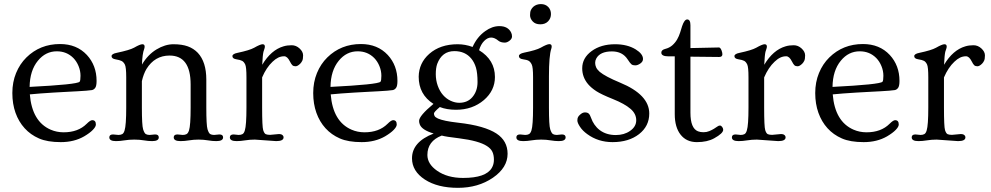

<svg xmlns="http://www.w3.org/2000/svg" viewBox="-20 -674 4785 927"><path d="M107.4 -396.5Q173.3 -461.4 270 -461.4Q350.1 -461.4 399.4 -408.7Q446.3 -357.9 446.3 -283.2Q446.3 -258.8 439.7 -249.8Q433.1 -240.7 423.3 -239Q413.6 -237.3 396.5 -236.1Q379.4 -234.9 355 -233.4Q330.6 -231.9 300.5 -230.5Q270.5 -229 239.3 -227.1Q167.5 -222.7 124 -218.3Q134.8 -86.9 224.6 -47.9Q253.9 -35.2 287.1 -35.2Q357.4 -35.2 398.4 -76.2Q416 -93.8 425.3 -93.8Q442.9 -93.8 442.9 -72.8Q442.9 -62 428.2 -46.9Q413.6 -31.7 386.2 -15.6Q337.9 12.2 273.4 12.2Q209 12.2 168.2 -5.6Q127.4 -23.4 98.9 -54.9Q70.3 -86.4 54.9 -129.4Q39.6 -172.4 39.6 -224.9Q39.6 -277.3 57.6 -321.3Q75.7 -365.2 107.4 -396.5ZM123 -254.4Q352.1 -266.1 364.3 -279.3Q368.7 -284.2 368.7 -308.1Q368.7 -332 359.4 -354.7Q350.1 -377.4 334.5 -393.6Q302.2 -426.3 254.4 -426.3Q200.2 -426.3 163.1 -380.9Q124 -333.5 123 -254.4Z M540 7.3Q507.8 7.3 507.8 -10.7Q507.8 -24.9 525.9 -24.9L551.8 -22.5Q563 -22.5 570.3 -26.6Q577.6 -30.8 581.5 -44.4Q589.4 -69.3 589.4 -154.8V-300.8Q589.4 -350.1 582.8 -362.5Q576.2 -375 566.9 -379.6Q557.6 -384.3 538.1 -387.5Q518.6 -390.6 518.6 -402.8Q518.6 -414.1 543.5 -418.9Q606.4 -432.1 627.4 -443.8Q656.2 -460.4 667.2 -460.4Q678.2 -460.4 678.2 -449.2Q678.2 -443.8 676.3 -438Q667 -414.6 665.5 -362.3Q693.4 -409.7 735.1 -435.1Q776.9 -460.4 817.6 -460.4Q858.4 -460.4 886.7 -450.2Q915 -439.9 935.1 -418.9Q976.1 -375 976.1 -289.6V-154.8Q976.1 -69.3 981.9 -50Q987.8 -30.8 995.1 -26.6Q1002.4 -22.5 1013.7 -22.5L1039.1 -24.9Q1057.1 -24.9 1057.1 -10.7Q1057.1 7.3 1024.4 7.3Q1005.4 7.3 984.1 3.7Q962.9 0 938.7 0Q914.6 0 892.6 3.7Q870.6 7.3 851.6 7.3Q818.8 7.3 818.8 -10.7Q818.8 -24.9 836.9 -24.9L862.3 -22.5Q873.5 -22.5 880.9 -26.6Q888.2 -30.8 892.6 -44.4Q900.4 -68.8 900.4 -154.8V-266.1Q900.4 -405.8 798.8 -405.8Q727.1 -405.8 687 -340.8Q672.9 -316.9 665 -282.2V-154.8Q665 -69.3 670.9 -50Q676.8 -30.8 684.1 -26.6Q691.4 -22.5 702.6 -22.5L728.5 -24.9Q746.6 -24.9 746.6 -10.7Q746.6 7.3 714.4 7.3Q695.8 7.3 675 3.7Q654.3 0 628.4 0Q602.5 0 580.8 3.7Q559.1 7.3 540 7.3Z M1122.6 7.3Q1089.8 7.3 1089.8 -10.7Q1089.8 -24.9 1107.9 -24.9L1132.3 -22.5Q1143.6 -22.5 1150.9 -26.6Q1158.2 -30.8 1162.1 -44.4Q1169.9 -69.3 1169.9 -154.8V-300.8Q1169.9 -350.6 1163.8 -363Q1157.7 -375.5 1149.2 -380.1Q1140.6 -384.8 1121.3 -387.7Q1102.1 -390.6 1102.1 -402.8Q1102.1 -414.1 1127 -418.9Q1185.1 -431.2 1207 -443.4Q1236.8 -460.4 1247.8 -460.4Q1258.8 -460.4 1258.8 -449.2Q1258.8 -443.8 1256.6 -438Q1254.4 -432.1 1252 -423.8Q1248 -407.2 1246.1 -361.3Q1288.6 -432.6 1348.6 -450.2Q1366.2 -455.6 1387.9 -455.6Q1409.7 -455.6 1426.5 -439.9Q1443.4 -424.3 1443.4 -406.7Q1443.4 -389.2 1439.5 -380.9Q1435.5 -372.6 1429.7 -366.7Q1417 -354 1407 -354Q1397 -354 1391.6 -359.1Q1386.2 -364.3 1379.4 -377.9Q1367.2 -402.3 1352.1 -402.3Q1336.9 -402.3 1323.2 -395.8Q1309.6 -389.2 1295.9 -376Q1266.1 -348.1 1245.6 -300.3V-154.8Q1245.6 -62 1250.7 -45.7Q1255.9 -29.3 1263.4 -26.1Q1271 -22.9 1284.2 -22.9L1327.6 -26.9Q1337.4 -26.9 1343.3 -22.2Q1349.1 -17.6 1349.1 -10.7Q1349.1 7.3 1313.5 7.3L1210.4 0Q1185.5 0 1163.3 3.7Q1141.1 7.3 1122.6 7.3Z M1560.1 -396.5Q1626 -461.4 1722.7 -461.4Q1802.7 -461.4 1852.1 -408.7Q1898.9 -357.9 1898.9 -283.2Q1898.9 -258.8 1892.3 -249.8Q1885.7 -240.7 1876 -239Q1866.2 -237.3 1849.1 -236.1Q1832 -234.9 1807.6 -233.4Q1783.2 -231.9 1753.2 -230.5Q1723.1 -229 1691.9 -227.1Q1620.1 -222.7 1576.7 -218.3Q1587.4 -86.9 1677.2 -47.9Q1706.5 -35.2 1739.7 -35.2Q1810.1 -35.2 1851.1 -76.2Q1868.7 -93.8 1877.9 -93.8Q1895.5 -93.8 1895.5 -72.8Q1895.5 -62 1880.9 -46.9Q1866.2 -31.7 1838.9 -15.6Q1790.5 12.2 1726.1 12.2Q1661.6 12.2 1620.8 -5.6Q1580.1 -23.4 1551.5 -54.9Q1522.9 -86.4 1507.6 -129.4Q1492.2 -172.4 1492.2 -224.9Q1492.2 -277.3 1510.3 -321.3Q1528.3 -365.2 1560.1 -396.5ZM1575.7 -254.4Q1804.7 -266.1 1816.9 -279.3Q1821.3 -284.2 1821.3 -308.1Q1821.3 -332 1812 -354.7Q1802.7 -377.4 1787.1 -393.6Q1754.9 -426.3 1707 -426.3Q1652.8 -426.3 1615.7 -380.9Q1576.7 -333.5 1575.7 -254.4Z M2103.5 -157.2Q2075.2 -133.3 2075.2 -126Q2075.2 -118.7 2078.9 -113Q2082.5 -107.4 2094.7 -101.6Q2122.6 -89.4 2190.2 -81.8Q2257.8 -74.2 2303.2 -61Q2348.6 -47.9 2377 -29.3Q2430.7 5.9 2430.7 68.4Q2430.7 135.3 2359.9 184.1Q2288.6 232.9 2190.9 232.9Q2092.8 232.9 2031.2 192.9Q1969.2 152.3 1969.2 90.3Q1969.2 11.2 2073.7 -29.3Q2016.6 -46.4 2006.8 -73.2Q2003.4 -81.5 2003.4 -90.3Q2003.4 -114.7 2072.8 -172.4Q2001.5 -217.8 2001.5 -303.7Q2002.4 -369.6 2052.7 -414.1Q2105.5 -460.4 2189.5 -460.4Q2226.1 -460.4 2261.7 -447.3Q2283.2 -495.6 2322.3 -523.4Q2356 -547.9 2391.1 -547.9Q2431.6 -547.9 2447.3 -518.1Q2452.1 -509.3 2452.1 -498Q2452.1 -486.8 2440.2 -477.5Q2428.2 -468.3 2417.5 -468.3Q2397.5 -468.3 2386.2 -477.5Q2368.2 -492.7 2351.1 -492.7Q2334 -492.7 2317.6 -476.3Q2301.3 -460 2293 -431.6Q2369.6 -384.8 2369.6 -302.2Q2369.6 -236.8 2316.4 -190.9Q2261.2 -144 2181.6 -144Q2137.2 -144 2103.5 -157.2ZM2260.7 -205.1Q2285.6 -234.4 2285.6 -277.8Q2285.6 -321.3 2278.1 -346.9Q2270.5 -372.6 2255.9 -390.6Q2226.1 -427.2 2173.8 -427.2Q2113.8 -427.2 2090.8 -365.2Q2084 -345.7 2084 -316.2Q2084 -286.6 2093.5 -260Q2103 -233.4 2119.1 -215.1Q2135.3 -196.8 2156 -187.3Q2176.8 -177.7 2197 -177.7Q2217.3 -177.7 2233.2 -184.6Q2249 -191.4 2260.7 -205.1ZM2112.8 -19.5Q2043.5 7.3 2043.5 74.2Q2043.5 117.7 2090.3 150.4Q2140.1 185.1 2215.8 185.1Q2326.2 185.1 2354.5 136.7Q2364.7 119.6 2364.7 97.2Q2364.7 74.7 2357.4 59.1Q2350.1 43.5 2331.1 31.2Q2292.5 5.9 2196.3 -6.3Q2132.8 -13.7 2112.8 -19.5Z M2554.7 -641.1Q2569.8 -654.3 2591.6 -654.3Q2613.3 -654.3 2626.7 -640.6Q2640.1 -627 2640.1 -606.2Q2640.1 -585.4 2626.2 -571Q2612.3 -556.6 2588.6 -556.6Q2564.9 -556.6 2552 -570.6Q2539.1 -584.5 2539.1 -600.8Q2539.1 -617.2 2543.5 -626Q2547.9 -634.8 2554.7 -641.1ZM2505.9 7.3Q2473.1 7.3 2473.1 -10.7Q2473.1 -24.9 2491.2 -24.9L2515.6 -22.5Q2526.9 -22.5 2534.2 -26.6Q2541.5 -30.8 2545.9 -44.4Q2553.7 -68.8 2553.7 -154.8V-301.8Q2553.7 -350.1 2547.1 -363Q2540.5 -376 2532.2 -380.6Q2523.9 -385.3 2504.6 -387.9Q2485.4 -390.6 2485.4 -403.3Q2485.4 -414.6 2510.7 -419.9Q2568.8 -431.6 2590.8 -443.8Q2621.1 -460.9 2632.3 -460.9Q2643.6 -460.9 2643.6 -449.7Q2643.6 -444.3 2641.6 -438.5Q2630.4 -404.8 2630.4 -305.7V-154.8Q2630.4 -68.8 2636.5 -49.8Q2642.6 -30.8 2649.9 -26.6Q2657.2 -22.5 2668.5 -22.5L2692.9 -24.9Q2710.9 -24.9 2710.9 -10.7Q2710.9 7.3 2678.2 7.3Q2659.7 7.3 2638.4 3.7Q2617.2 0 2592.8 0Q2568.4 0 2546.4 3.7Q2524.4 7.3 2505.9 7.3Z M2779.3 -119.1Q2792 -131.3 2804 -131.3Q2815.9 -131.3 2822.3 -125.7Q2828.6 -120.1 2834.2 -103.8Q2839.8 -87.4 2850.3 -72.3Q2860.8 -57.1 2875.5 -45.9Q2907.2 -22 2953.1 -22Q2993.7 -22 3022 -42Q3051.8 -62.5 3051.8 -93.3Q3051.8 -124.5 3024.9 -147.9Q2996.1 -172.9 2939.5 -195.6Q2882.8 -218.3 2858.9 -233.9Q2835 -249.5 2819.8 -267.1Q2791 -300.8 2791 -344.2Q2791 -394 2836.2 -427.2Q2881.3 -460.4 2949.7 -460.4Q3008.8 -460.4 3049.3 -435.5Q3084.5 -413.6 3084.5 -389.2Q3084.5 -376.5 3071.5 -367.4Q3058.6 -358.4 3047.1 -358.4Q3035.6 -358.4 3029.3 -363Q3022.9 -367.7 3010.3 -387.2Q2985.4 -425.8 2934.6 -425.8Q2877.4 -425.8 2858.9 -391.6Q2853.5 -381.8 2853.5 -370.6Q2853.5 -359.4 2858.2 -348.9Q2862.8 -338.4 2875.5 -327.1Q2902.3 -304.7 2974.1 -274.9Q3114.7 -216.8 3114.7 -126Q3114.7 -64.9 3065.4 -26.4Q3015.6 12.2 2937.5 12.2Q2868.2 12.2 2815.4 -26.4Q2793 -42.5 2780.3 -61.8Q2767.6 -81.1 2767.6 -92Q2767.6 -103 2770.8 -108.6Q2773.9 -114.3 2779.3 -119.1Z M3467.8 -412.1Q3467.8 -398.9 3452.1 -398.9L3313.5 -400.4V-129.9Q3313.5 -54.2 3350.1 -40Q3361.3 -35.6 3376.5 -35.6Q3391.6 -35.6 3404.1 -40.8Q3416.5 -45.9 3426.3 -51.8Q3436 -57.6 3442.9 -62.7Q3449.7 -67.9 3455.8 -67.9Q3461.9 -67.9 3466.8 -61Q3471.7 -54.2 3471.7 -47.4Q3471.7 -30.3 3428.2 -6.3Q3395 12.2 3344.7 12.2Q3294.4 12.2 3266.1 -23.7Q3237.8 -59.6 3237.8 -123V-401.9H3208Q3172.9 -401.9 3172.9 -419.9Q3172.9 -433.1 3192.4 -438Q3211.9 -442.9 3226.1 -455.3Q3240.2 -467.8 3249.3 -483.6Q3258.3 -499.5 3263.7 -516.6Q3269 -533.7 3273.4 -547.9Q3284.2 -580.1 3297.9 -580.1Q3313.5 -580.1 3313.5 -552.2V-441.9L3450.7 -444.8Q3460.9 -444.8 3466.8 -420.4Q3467.8 -415 3467.8 -412.1Z M3546.4 7.3Q3513.7 7.3 3513.7 -10.7Q3513.7 -24.9 3531.7 -24.9L3556.2 -22.5Q3567.4 -22.5 3574.7 -26.6Q3582 -30.8 3585.9 -44.4Q3593.8 -69.3 3593.8 -154.8V-300.8Q3593.8 -350.6 3587.6 -363Q3581.5 -375.5 3573 -380.1Q3564.5 -384.8 3545.2 -387.7Q3525.9 -390.6 3525.9 -402.8Q3525.9 -414.1 3550.8 -418.9Q3608.9 -431.2 3630.9 -443.4Q3660.6 -460.4 3671.6 -460.4Q3682.6 -460.4 3682.6 -449.2Q3682.6 -443.8 3680.4 -438Q3678.2 -432.1 3675.8 -423.8Q3671.9 -407.2 3669.9 -361.3Q3712.4 -432.6 3772.5 -450.2Q3790 -455.6 3811.8 -455.6Q3833.5 -455.6 3850.3 -439.9Q3867.2 -424.3 3867.2 -406.7Q3867.2 -389.2 3863.3 -380.9Q3859.4 -372.6 3853.5 -366.7Q3840.8 -354 3830.8 -354Q3820.8 -354 3815.4 -359.1Q3810.1 -364.3 3803.2 -377.9Q3791 -402.3 3775.9 -402.3Q3760.7 -402.3 3747.1 -395.8Q3733.4 -389.2 3719.7 -376Q3689.9 -348.1 3669.4 -300.3V-154.8Q3669.4 -62 3674.6 -45.7Q3679.7 -29.3 3687.3 -26.1Q3694.8 -22.9 3708 -22.9L3751.5 -26.9Q3761.2 -26.9 3767.1 -22.2Q3772.9 -17.6 3772.9 -10.7Q3772.9 7.3 3737.3 7.3L3634.3 0Q3609.4 0 3587.2 3.7Q3564.9 7.3 3546.4 7.3Z M3983.9 -396.5Q4049.8 -461.4 4146.5 -461.4Q4226.6 -461.4 4275.9 -408.7Q4322.8 -357.9 4322.8 -283.2Q4322.8 -258.8 4316.2 -249.8Q4309.6 -240.7 4299.8 -239Q4290 -237.3 4272.9 -236.1Q4255.9 -234.9 4231.4 -233.4Q4207 -231.9 4177 -230.5Q4147 -229 4115.7 -227.1Q4043.9 -222.7 4000.5 -218.3Q4011.2 -86.9 4101.1 -47.9Q4130.4 -35.2 4163.6 -35.2Q4233.9 -35.2 4274.9 -76.2Q4292.5 -93.8 4301.8 -93.8Q4319.3 -93.8 4319.3 -72.8Q4319.3 -62 4304.7 -46.9Q4290 -31.7 4262.7 -15.6Q4214.4 12.2 4149.9 12.2Q4085.4 12.2 4044.7 -5.6Q4003.9 -23.4 3975.3 -54.9Q3946.8 -86.4 3931.4 -129.4Q3916 -172.4 3916 -224.9Q3916 -277.3 3934.1 -321.3Q3952.1 -365.2 3983.9 -396.5ZM3999.5 -254.4Q4228.5 -266.1 4240.7 -279.3Q4245.1 -284.2 4245.1 -308.1Q4245.1 -332 4235.8 -354.7Q4226.6 -377.4 4210.9 -393.6Q4178.7 -426.3 4130.9 -426.3Q4076.7 -426.3 4039.6 -380.9Q4000.5 -333.5 3999.5 -254.4Z M4414.6 7.3Q4381.8 7.3 4381.8 -10.7Q4381.8 -24.9 4399.9 -24.9L4424.3 -22.5Q4435.5 -22.5 4442.9 -26.6Q4450.2 -30.8 4454.1 -44.4Q4461.9 -69.3 4461.9 -154.8V-300.8Q4461.9 -350.6 4455.8 -363Q4449.7 -375.5 4441.2 -380.1Q4432.6 -384.8 4413.3 -387.7Q4394 -390.6 4394 -402.8Q4394 -414.1 4418.9 -418.9Q4477.1 -431.2 4499 -443.4Q4528.8 -460.4 4539.8 -460.4Q4550.8 -460.4 4550.8 -449.2Q4550.8 -443.8 4548.6 -438Q4546.4 -432.1 4543.9 -423.8Q4540 -407.2 4538.1 -361.3Q4580.6 -432.6 4640.6 -450.2Q4658.2 -455.6 4679.9 -455.6Q4701.7 -455.6 4718.5 -439.9Q4735.4 -424.3 4735.4 -406.7Q4735.4 -389.2 4731.4 -380.9Q4727.5 -372.6 4721.7 -366.7Q4709 -354 4699 -354Q4689 -354 4683.6 -359.1Q4678.2 -364.3 4671.4 -377.9Q4659.2 -402.3 4644 -402.3Q4628.9 -402.3 4615.2 -395.8Q4601.6 -389.2 4587.9 -376Q4558.1 -348.1 4537.6 -300.3V-154.8Q4537.6 -62 4542.7 -45.7Q4547.9 -29.3 4555.4 -26.1Q4563 -22.9 4576.2 -22.9L4619.6 -26.9Q4629.4 -26.9 4635.3 -22.2Q4641.1 -17.6 4641.1 -10.7Q4641.1 7.3 4605.5 7.3L4502.4 0Q4477.5 0 4455.3 3.7Q4433.1 7.3 4414.6 7.3Z"/></svg>

Font: Ovo
Style: Regular
Weight: 400
Designer: Nicole Fally
Foundry: Sorkin Type Co.
Version: Version 1.001